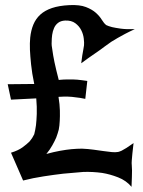

<svg xmlns="http://www.w3.org/2000/svg" viewBox="-20 -680 551 742"><path d="M501 -567.4Q479.5 -557.6 462.9 -548.8Q446.3 -540 434.6 -533.2Q420.9 -525.4 410.2 -518.6Q399.4 -510.7 382.8 -499Q369.1 -488.3 346.7 -473.1Q324.2 -458 293.9 -435.5Q295.9 -452.1 297.9 -465.3Q299.8 -478.5 301.8 -487.3L304.7 -504.9Q305.7 -514.6 303.7 -531.2Q301.8 -547.9 293.9 -563.5Q286.1 -579.1 271 -590.3Q255.9 -601.6 231.4 -600.6Q214.8 -599.6 204.6 -591.8Q194.3 -584 189 -571.8Q183.6 -559.6 181.6 -545.4Q179.7 -531.2 179.7 -517.6Q178.7 -504.9 182.6 -485.4Q184.6 -468.8 190.4 -440.4Q196.3 -412.1 207 -371.1Q216.8 -372.1 226.1 -372.6Q235.4 -373 243.2 -373H260.7Q268.6 -373 278.3 -372.1Q286.1 -371.1 296.4 -370.1Q306.6 -369.1 317.4 -367.2L309.6 -297.9Q287.1 -302.7 273.4 -303.7Q264.6 -304.7 257.8 -305.7Q251 -306.6 242.2 -306.6Q234.4 -306.6 225.6 -306.6Q216.8 -306.6 206.1 -305.7Q210.9 -276.4 211.4 -252.9Q211.9 -229.5 210.9 -212.9Q210 -193.4 207 -178.7Q203.1 -164.1 197.3 -148.4Q191.4 -134.8 182.1 -118.2Q172.9 -101.6 159.2 -85Q187.5 -92.8 211.9 -97.2Q236.3 -101.6 255.9 -103.5Q278.3 -105.5 296.9 -105.5Q320.3 -104.5 341.3 -101.6Q362.3 -98.6 379.9 -96.2Q397.5 -93.8 411.6 -92.3Q425.8 -90.8 436.5 -92.8Q441.4 -93.8 450.2 -97.7Q458 -101.6 468.8 -108.4Q479.5 -115.2 496.1 -127Q493.2 -103.5 491.7 -87.4Q490.2 -71.3 489.3 -60.5Q488.3 -48.8 489.3 -41Q490.2 -33.2 490.2 -21.5Q490.2 -10.7 489.7 4.4Q489.3 19.5 488.3 42Q467.8 17.6 436.5 5.4Q405.3 -6.8 375 -11.7Q339.8 -16.6 302.7 -15.6Q264.6 -12.7 224.6 -8.8Q190.4 -4.9 148.9 1.5Q107.4 7.8 69.3 17.6L22.5 -89.8Q50.8 -98.6 67.4 -110.8Q84 -123 94.7 -133.8Q105.5 -146.5 112.3 -161.1Q116.2 -175.8 119.1 -196.3Q121.1 -213.9 122.1 -239.7Q123 -265.6 120.1 -299.8L22.5 -294.9L9.8 -354.5L112.3 -355.5Q103.5 -397.5 100.1 -431.2Q96.7 -464.8 95.7 -487.3Q94.7 -513.7 96.7 -534.2Q99.6 -562.5 108.9 -585Q118.2 -607.4 135.7 -623.5Q153.3 -639.6 180.7 -648.9Q208 -658.2 248 -660.2Q288.1 -662.1 312 -652.8Q335.9 -643.6 350.6 -630.4Q365.2 -617.2 373.5 -603.5Q381.8 -589.8 390.6 -583Q398.4 -579.1 413.1 -575.2Q425.8 -572.3 446.8 -569.3Q467.8 -566.4 501 -567.4Z"/></svg>

Font: Lakki Reddy
Style: Regular
Weight: 400
Designer: Appaji Ambarisha Darbha
Version: Version 1.0.4; ttfautohint (v1.2.42-39fb)